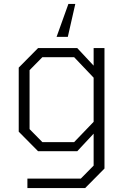

<svg xmlns="http://www.w3.org/2000/svg" viewBox="-20 -767 639 974"><path d="M267 -580 327 -747H362L324 -580ZM119 187V139H390L455 73V-89L372 0H173L75 -99V-424L173 -523H372L455 -434V-523H510V88L412 187ZM356 -46 455 -149V-373L356 -477H195L130 -411V-112L195 -46Z"/></svg>

Font: Tomorrow Light
Style: Regular
Weight: 300
Designer: Tony de Marco, Monica Rizzolli
Foundry: Just in Type
Version: Version 2.002